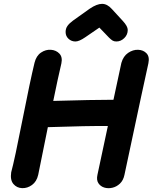

<svg xmlns="http://www.w3.org/2000/svg" viewBox="-20 -975 791 995"><path d="M178 -69Q195 -150 228 -316Q435 -323 539 -322L485 -69Q479 -42 490 -25.5Q501 -9 520.5 -3Q540 3 562 -2Q584 -7 601.5 -23.5Q619 -40 625 -69Q734 -582 749 -647Q756 -681 739.5 -698.5Q723 -716 696 -717Q669 -718 644 -701Q619 -684 609 -649Q592 -569 568 -458Q462 -458 256 -452Q280 -570 298 -646Q305 -679 288 -697Q271 -715 244 -717Q217 -719 192.5 -702.5Q168 -686 159 -650Q136 -555 96 -352Q56 -148 38 -82Q32 -42 49.5 -21.5Q67 -1 94.5 0Q122 1 146 -16.5Q170 -34 178 -69ZM371 -760Q390 -760 422 -782L495 -832L545 -780Q555 -770 563 -765Q571 -760 583 -760Q606 -760 624 -777.5Q642 -795 642 -820Q642 -839 616 -867L560 -928Q536 -955 509 -955Q482 -955 445 -930L358 -868Q339 -854 329.5 -840.5Q320 -827 320 -809Q320 -788 335 -774Q350 -760 371 -760Z"/></svg>

Font: Balsamiq Sans
Style: Bold Italic
Weight: 700
Italic angle: -12°
Designer: Michael Angeles
Foundry: Balsamiq SRL
Version: Version 1.020; ttfautohint (v1.8.4.7-5d5b);gftools[0.9.26]